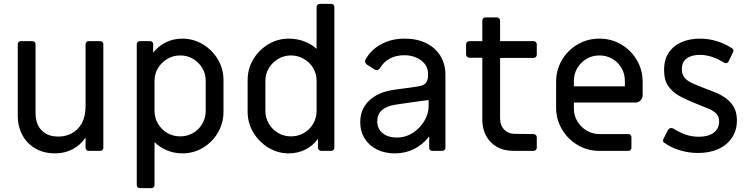

<svg xmlns="http://www.w3.org/2000/svg" viewBox="-20 -781 3881 994"><path d="M265 13Q208 13 164.5 -11.5Q121 -36 96.5 -80.5Q72 -125 72 -183V-552Q72 -559 76.5 -563.5Q81 -568 88 -568H148Q155 -568 159.5 -563.5Q164 -559 164 -552V-198Q164 -137 196 -105.5Q228 -74 281 -74Q344 -74 383.5 -115.5Q423 -157 423 -232V-552Q423 -559 427.5 -563.5Q432 -568 439 -568H499Q506 -568 510.5 -563.5Q515 -559 515 -552V-16Q515 -9 510.5 -4.5Q506 0 499 0H439Q432 0 427.5 -4.5Q423 -9 423 -16V-69Q397 -30 356 -8.5Q315 13 265 13Z M704 193Q697 193 692.5 188.5Q688 184 688 177V-552Q688 -559 692.5 -563.5Q697 -568 704 -568H757Q764 -568 768.5 -563.5Q773 -559 773 -552V-508Q801 -544 840 -562.5Q879 -581 923 -581Q982 -581 1030.5 -551.5Q1079 -522 1108 -473.5Q1137 -425 1137 -365V-203Q1137 -144 1108.5 -95Q1080 -46 1031.5 -16.5Q983 13 923 13Q883 13 846 -2Q809 -17 780 -45V177Q780 184 775.5 188.5Q771 193 764 193ZM913 -75Q950 -75 980 -92.5Q1010 -110 1027.5 -140.5Q1045 -171 1045 -207V-362Q1045 -399 1027.5 -428.5Q1010 -458 980 -476Q950 -494 913 -494Q876 -494 846 -476Q816 -458 798 -428.5Q780 -399 780 -362V-207Q780 -171 798 -140.5Q816 -110 846 -92.5Q876 -75 913 -75Z M1475 13Q1418 13 1369.5 -16.5Q1321 -46 1291.5 -95Q1262 -144 1262 -203V-365Q1262 -425 1291 -473.5Q1320 -522 1368.5 -551.5Q1417 -581 1476 -581Q1516 -581 1553.5 -567.5Q1591 -554 1619 -528V-745Q1619 -752 1624 -756.5Q1629 -761 1636 -761H1695Q1702 -761 1706.5 -756.5Q1711 -752 1711 -745V-16Q1711 -9 1706.5 -4.5Q1702 0 1695 0H1643Q1636 0 1631 -4.5Q1626 -9 1626 -16V-62Q1599 -25 1559.5 -6Q1520 13 1475 13ZM1486 -75Q1523 -75 1553.5 -92.5Q1584 -110 1601.5 -140.5Q1619 -171 1619 -207V-362Q1619 -399 1601.5 -428.5Q1584 -458 1553.5 -476Q1523 -494 1486 -494Q1450 -494 1420 -476Q1390 -458 1372 -428.5Q1354 -399 1354 -362V-207Q1354 -171 1372 -140.5Q1390 -110 1420 -92.5Q1450 -75 1486 -75Z M2024 13Q1972 13 1931.5 -7Q1891 -27 1868 -64Q1845 -101 1845 -149Q1845 -216 1891 -260Q1937 -304 2018 -316Q2039 -319 2062 -322Q2085 -325 2107.5 -328Q2130 -331 2147 -334Q2173 -338 2184.5 -351.5Q2196 -365 2196 -391V-398Q2196 -442 2160 -468.5Q2124 -495 2073 -495Q2030 -495 1998.5 -478Q1967 -461 1949 -431Q1941 -418 1929 -418Q1922 -418 1916 -423L1879 -447Q1870 -455 1870 -464Q1870 -468 1873 -474Q1901 -524 1954 -552.5Q2007 -581 2075 -581Q2138 -581 2185.5 -558Q2233 -535 2259.5 -492.5Q2286 -450 2286 -393V-16Q2286 -9 2281 -4.5Q2276 0 2269 0H2219Q2202 0 2202 -16V-75Q2170 -33 2124.5 -10Q2079 13 2024 13ZM2033 -69Q2081 -69 2118.5 -94Q2156 -119 2177.5 -156Q2199 -193 2199 -229V-263Q2172 -260 2144.5 -256Q2117 -252 2088 -248Q2059 -244 2027 -239Q1933 -224 1933 -153Q1933 -115 1960.5 -92Q1988 -69 2033 -69Z M2638 0Q2587 0 2551 -21.5Q2515 -43 2496 -79Q2477 -115 2477 -160V-482H2410Q2403 -482 2398 -487Q2393 -492 2393 -499V-552Q2393 -559 2398 -563.5Q2403 -568 2410 -568H2477V-674Q2477 -681 2481.5 -686Q2486 -691 2493 -691H2552Q2559 -691 2564 -686Q2569 -681 2569 -674V-568H2742Q2749 -568 2754 -563.5Q2759 -559 2759 -552V-498Q2759 -491 2754 -486Q2749 -481 2742 -481H2569V-168Q2569 -132 2590.5 -110Q2612 -88 2647 -88L2742 -87Q2749 -87 2754 -82Q2759 -77 2759 -70V-16Q2759 -9 2754 -4.5Q2749 0 2742 0Z M3083 0Q3021 0 2970 -30.5Q2919 -61 2889 -112Q2859 -163 2859 -225V-356Q2859 -419 2889 -470Q2919 -521 2970 -551Q3021 -581 3083 -581Q3145 -581 3196 -551Q3247 -521 3277 -470Q3307 -419 3307 -356V-289Q3307 -273 3296 -261.5Q3285 -250 3269 -250H2951V-219Q2951 -183 2969 -153Q2987 -123 3017 -105Q3047 -87 3083 -87H3233Q3240 -87 3244.5 -82.5Q3249 -78 3249 -71V-16Q3249 -9 3244.5 -4.5Q3240 0 3233 0ZM2951 -334H3215V-362Q3215 -399 3197.5 -429Q3180 -459 3150 -476.5Q3120 -494 3083 -494Q3047 -494 3017 -476.5Q2987 -459 2969 -429Q2951 -399 2951 -362Z M3594 11Q3546 11 3499.5 -3Q3453 -17 3419 -42Q3409 -48 3414 -60Q3420 -73 3426.5 -85.5Q3433 -98 3439 -109Q3445 -118 3455 -118Q3457 -118 3459.5 -117.5Q3462 -117 3465 -116Q3496 -96 3528.5 -84.5Q3561 -73 3598 -73Q3647 -73 3675 -94Q3703 -115 3703 -152Q3703 -177 3689 -192Q3675 -207 3648 -218.5Q3621 -230 3582 -245Q3536 -263 3498.5 -283.5Q3461 -304 3439.5 -335.5Q3418 -367 3418 -419Q3418 -473 3442.5 -509Q3467 -545 3509 -563Q3551 -581 3603 -581Q3649 -581 3692.5 -567.5Q3736 -554 3771 -530Q3781 -523 3775 -511Q3770 -499 3764 -487.5Q3758 -476 3752 -463Q3748 -454 3738 -454Q3732 -454 3728 -457Q3696 -477 3664.5 -487Q3633 -497 3604 -497Q3560 -497 3535 -478.5Q3510 -460 3510 -424Q3510 -396 3524 -379Q3538 -362 3563.5 -350.5Q3589 -339 3623 -326Q3655 -314 3685.5 -301.5Q3716 -289 3740.5 -270.5Q3765 -252 3780 -225Q3795 -198 3795 -158Q3795 -106 3769.5 -68Q3744 -30 3699 -9.5Q3654 11 3594 11Z"/></svg>

Font: Miriam Libre Medium
Style: Regular
Weight: 500
Version: Version 2.000